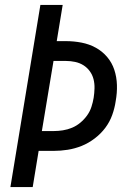

<svg xmlns="http://www.w3.org/2000/svg" viewBox="-20 -755 540 775"><path d="M22 0 143 -735H233L209 -589H245Q278 -589 309 -583Q340 -577 366.5 -562.5Q393 -548 412.5 -525Q432 -502 441.5 -473Q451 -444 452 -412Q453 -380 447 -347Q443 -319 433 -291Q423 -263 405 -239Q387 -215 362 -196Q337 -177 309.5 -166Q282 -155 253.5 -150.5Q225 -146 197 -146H136L112 0ZM149 -226H197Q215 -226 234 -229Q253 -232 271 -239.5Q289 -247 304.5 -260Q320 -273 331.5 -289Q343 -305 349 -323.5Q355 -342 358 -360Q361 -379 361.5 -398.5Q362 -418 357.5 -435.5Q353 -453 342.5 -467.5Q332 -482 317 -491.5Q302 -501 283.5 -505Q265 -509 246 -509H196Z"/></svg>

Font: Iosevka Term Curly Medium
Style: Italic
Weight: 500
Italic angle: -9°
Designer: Belleve Invis
Foundry: Belleve Invis
Version: Version 32.3.0